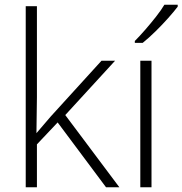

<svg xmlns="http://www.w3.org/2000/svg" viewBox="-20 -786 766 806"><path d="M135 -378Q135 -340 134 -303Q133 -266 133 -227Q148 -244 163 -262Q178 -280 193 -297L406 -531H463L254 -303L481 0H425L222 -272L135 -180V0H88V-760H135Z M616 0H569V-531H616ZM726 -758Q710 -737 685.5 -709.5Q661 -682 633 -654.5Q605 -627 579 -606H546V-614Q566 -634 589.5 -661Q613 -688 635 -716Q657 -744 670 -766H726Z"/></svg>

Font: Noto Sans Thaana ExtraLight
Style: Regular
Weight: 200
Designer: David Williams
Foundry: Google Inc.
Version: Version 3.001; ttfautohint (v1.8.4.7-5d5b)